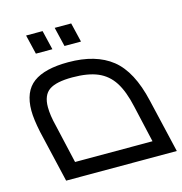

<svg xmlns="http://www.w3.org/2000/svg" viewBox="-100 -752 801 843"><g transform="rotate(-15 300.5 -330.5)"><path d="M601 0H98L43 -236Q30 -298 30 -336Q30 -423 82 -461.5Q134 -500 241 -500Q366 -500 439 -442Q512 -384 544 -244ZM104 -332Q104 -295 117 -244L157 -69H509L471 -236Q455 -309 428 -351Q401 -393 356.5 -412Q312 -431 241 -431Q168 -431 136 -409Q104 -387 104 -332ZM93 -661H168L189 -573H114ZM223 -661H298L319 -573H244Z"/></g></svg>

Font: Cairo
Style: Italic
Weight: 400
Italic angle: -13°
Designer: Mohamed Gaber, Accademia di Belle Arti di Urbino and others
Foundry: Kief Type Foundry, Accademia di Belle Arti di Urbino and others
Version: Version 3.011